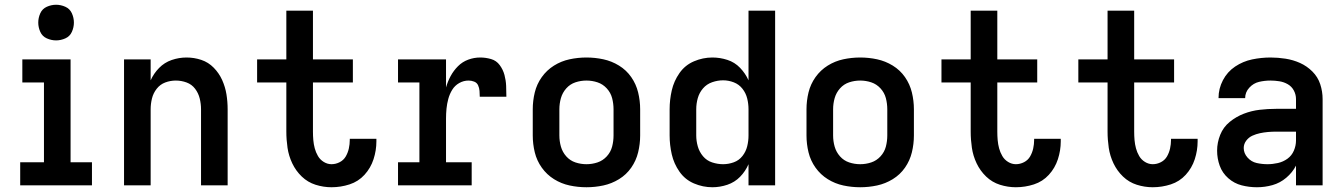

<svg xmlns="http://www.w3.org/2000/svg" viewBox="-20 -780 5656 808"><path d="M65 0H367V-97H277V-530H74V-433H165V-97H65ZM216 -610Q236 -610 255 -618.5Q274 -627 282.5 -646Q291 -665 291 -685Q291 -705 282.5 -724Q274 -743 255 -751.5Q236 -760 216 -760Q196 -760 177 -751.5Q158 -743 149.5 -724Q141 -705 141 -685Q141 -665 149.5 -646Q158 -627 177 -618.5Q196 -610 216 -610Z M502 0H614V-320Q614 -343 619.5 -365.5Q625 -388 639.5 -406.5Q654 -425 675.5 -433Q697 -441 720 -441Q743 -441 765 -433Q787 -425 801 -406.5Q815 -388 820.5 -365.5Q826 -343 826 -320V0H938V-320Q938 -352 933 -383Q928 -414 915 -443Q902 -472 879.5 -495Q857 -518 827 -528Q797 -538 765 -538Q733 -538 702.5 -527.5Q672 -517 649.5 -494Q627 -471 614 -442V-530H502Z M1375 8Q1414 8 1451 -4Q1488 -16 1514 -44.5Q1540 -73 1552 -110Q1564 -147 1564 -185Q1564 -191 1564 -196H1452Q1452 -193 1452 -191Q1452 -173 1448 -155Q1444 -137 1435 -121.5Q1426 -106 1409.5 -97.5Q1393 -89 1375 -89Q1358 -89 1342.5 -98.5Q1327 -108 1318 -123.5Q1309 -139 1304.5 -156Q1300 -173 1298.5 -190.5Q1297 -208 1297 -226V-433H1465V-530H1297V-735H1185V-530H1062V-433H1185V-226Q1185 -192 1190 -158Q1195 -124 1210 -92.5Q1225 -61 1250 -37Q1275 -13 1308 -2.5Q1341 8 1375 8Z M1655 0H1965V-97H1857V-281Q1857 -302 1859 -322.5Q1861 -343 1866.5 -363.5Q1872 -384 1883 -402Q1894 -420 1912.5 -430.5Q1931 -441 1952 -441Q1964 -441 1975.5 -436.5Q1987 -432 1992 -421Q1997 -410 1998 -397.5Q1999 -385 1999 -373H2111Q2111 -396 2110 -419Q2109 -442 2103 -464.5Q2097 -487 2083 -506Q2069 -525 2046.5 -531.5Q2024 -538 2001 -538Q1975 -538 1950.5 -529Q1926 -520 1907.5 -501.5Q1889 -483 1876.5 -460Q1864 -437 1857 -412V-530H1655V-433H1745V-97H1655Z M2448 8Q2484 8 2519 0.5Q2554 -7 2585 -26Q2616 -45 2636.5 -74.5Q2657 -104 2665.5 -139Q2674 -174 2674 -210V-320Q2674 -356 2665.5 -391Q2657 -426 2636.5 -455.5Q2616 -485 2585 -504Q2554 -523 2519 -530.5Q2484 -538 2448 -538Q2412 -538 2377 -530.5Q2342 -523 2311.5 -504Q2281 -485 2260 -455.5Q2239 -426 2230.5 -391Q2222 -356 2222 -320V-210Q2222 -174 2230.5 -139Q2239 -104 2260 -74.5Q2281 -45 2311.5 -26Q2342 -7 2377 0.5Q2412 8 2448 8ZM2448 -89Q2424 -89 2401.5 -96.5Q2379 -104 2363 -122Q2347 -140 2340.5 -163Q2334 -186 2334 -210V-320Q2334 -344 2340.5 -367Q2347 -390 2363 -408Q2379 -426 2401.5 -433.5Q2424 -441 2448 -441Q2472 -441 2494.5 -433.5Q2517 -426 2533.5 -408Q2550 -390 2556 -367Q2562 -344 2562 -320V-210Q2562 -186 2556 -163Q2550 -140 2533.5 -122Q2517 -104 2494.5 -96.5Q2472 -89 2448 -89Z M2978 8Q3010 8 3041 -2.5Q3072 -13 3094.5 -36Q3117 -59 3130 -89V0H3242V-735H3130V-442Q3117 -471 3094.5 -494.5Q3072 -518 3041 -528Q3010 -538 2978 -538Q2938 -538 2900.5 -522Q2863 -506 2839.5 -472.5Q2816 -439 2807 -399.5Q2798 -360 2798 -320V-210Q2798 -170 2807 -130.5Q2816 -91 2839.5 -57.5Q2863 -24 2900.5 -8Q2938 8 2978 8ZM3023 -89Q3000 -89 2977 -96.5Q2954 -104 2938.5 -122.5Q2923 -141 2916.5 -164Q2910 -187 2910 -210V-320Q2910 -344 2916.5 -367Q2923 -390 2938.5 -408Q2954 -426 2977 -434Q3000 -442 3023 -442Q3046 -442 3068 -433.5Q3090 -425 3104.5 -406.5Q3119 -388 3124.5 -365.5Q3130 -343 3130 -320V-210Q3130 -187 3124.5 -164.5Q3119 -142 3104.5 -123.5Q3090 -105 3068 -97Q3046 -89 3023 -89Z M3600 8Q3636 8 3671 0.5Q3706 -7 3737 -26Q3768 -45 3788.5 -74.5Q3809 -104 3817.5 -139Q3826 -174 3826 -210V-320Q3826 -356 3817.5 -391Q3809 -426 3788.5 -455.5Q3768 -485 3737 -504Q3706 -523 3671 -530.5Q3636 -538 3600 -538Q3564 -538 3529 -530.5Q3494 -523 3463.5 -504Q3433 -485 3412 -455.5Q3391 -426 3382.5 -391Q3374 -356 3374 -320V-210Q3374 -174 3382.5 -139Q3391 -104 3412 -74.5Q3433 -45 3463.5 -26Q3494 -7 3529 0.5Q3564 8 3600 8ZM3600 -89Q3576 -89 3553.5 -96.5Q3531 -104 3515 -122Q3499 -140 3492.5 -163Q3486 -186 3486 -210V-320Q3486 -344 3492.5 -367Q3499 -390 3515 -408Q3531 -426 3553.5 -433.5Q3576 -441 3600 -441Q3624 -441 3646.5 -433.5Q3669 -426 3685.5 -408Q3702 -390 3708 -367Q3714 -344 3714 -320V-210Q3714 -186 3708 -163Q3702 -140 3685.5 -122Q3669 -104 3646.5 -96.5Q3624 -89 3600 -89Z M4255 8Q4294 8 4331 -4Q4368 -16 4394 -44.5Q4420 -73 4432 -110Q4444 -147 4444 -185Q4444 -191 4444 -196H4332Q4332 -193 4332 -191Q4332 -173 4328 -155Q4324 -137 4315 -121.5Q4306 -106 4289.5 -97.5Q4273 -89 4255 -89Q4238 -89 4222.5 -98.5Q4207 -108 4198 -123.5Q4189 -139 4184.5 -156Q4180 -173 4178.5 -190.5Q4177 -208 4177 -226V-433H4345V-530H4177V-735H4065V-530H3942V-433H4065V-226Q4065 -192 4070 -158Q4075 -124 4090 -92.5Q4105 -61 4130 -37Q4155 -13 4188 -2.5Q4221 8 4255 8Z M4831 8Q4870 8 4907 -4Q4944 -16 4970 -44.5Q4996 -73 5008 -110Q5020 -147 5020 -185Q5020 -191 5020 -196H4908Q4908 -193 4908 -191Q4908 -173 4904 -155Q4900 -137 4891 -121.5Q4882 -106 4865.5 -97.5Q4849 -89 4831 -89Q4814 -89 4798.5 -98.5Q4783 -108 4774 -123.5Q4765 -139 4760.5 -156Q4756 -173 4754.5 -190.5Q4753 -208 4753 -226V-433H4921V-530H4753V-735H4641V-530H4518V-433H4641V-226Q4641 -192 4646 -158Q4651 -124 4666 -92.5Q4681 -61 4706 -37Q4731 -13 4764 -2.5Q4797 8 4831 8Z M5270 8Q5303 8 5335 -1Q5367 -10 5393 -32Q5419 -54 5434 -83V0H5546V-363Q5546 -395 5536 -425.5Q5526 -456 5503 -479Q5480 -502 5451 -515Q5422 -528 5390 -533Q5358 -538 5327 -538Q5288 -538 5249.5 -530Q5211 -522 5178 -500Q5145 -478 5126.5 -442.5Q5108 -407 5108 -368V-367H5220Q5220 -367 5220 -367Q5220 -367 5220 -367Q5220 -392 5237.5 -411Q5255 -430 5278.5 -435.5Q5302 -441 5327 -441Q5345 -441 5364 -438Q5383 -435 5399.5 -425.5Q5416 -416 5425 -399Q5434 -382 5434 -363V-322H5350Q5316 -322 5281.5 -318Q5247 -314 5214.5 -301.5Q5182 -289 5155 -267Q5128 -245 5115 -212.5Q5102 -180 5102 -146Q5102 -113 5113 -82.5Q5124 -52 5149 -30Q5174 -8 5205.5 0Q5237 8 5269 8ZM5314 -89Q5291 -89 5268.5 -94Q5246 -99 5230 -117Q5214 -135 5214 -157Q5214 -174 5224.5 -188Q5235 -202 5250.5 -209Q5266 -216 5282.5 -219.5Q5299 -223 5316 -224.5Q5333 -226 5350 -226H5434V-189Q5434 -167 5425 -146Q5416 -125 5398 -112Q5380 -99 5358 -94Q5336 -89 5314 -89Z"/></svg>

Font: Iosevka Sparkle Semibold
Style: Regular
Weight: 600
Designer: Belleve Invis
Foundry: Belleve Invis
Version: Version 4.5.0; ttfautohint (v1.8.3)